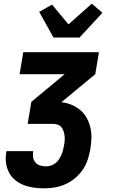

<svg xmlns="http://www.w3.org/2000/svg" viewBox="-20 -805 640 1048"><path d="M221 223Q192 223 163.5 219Q135 215 109.5 205Q84 195 63 178Q42 161 29.5 137Q17 113 13 85Q9 57 14 28L15 20H161V23Q158 40 161 55.5Q164 71 174 82.5Q184 94 199.5 98.5Q215 103 231 103Q244 103 257 99Q270 95 281.5 86.5Q293 78 301 66Q309 54 314.5 41.5Q320 29 323.5 16.5Q327 4 329 -9V-10Q332 -23 333 -36.5Q334 -50 332.5 -63Q331 -76 327 -88.5Q323 -101 315.5 -110.5Q308 -120 295.5 -124.5Q283 -129 270 -129H131L151 -249L333 -400H87L107 -520H520L500 -400L315 -247Q344 -244 370.5 -233Q397 -222 418.5 -204Q440 -186 453.5 -161Q467 -136 473.5 -108Q480 -80 479 -50.5Q478 -21 473 9Q468 38 458.5 67Q449 96 431.5 121.5Q414 147 389.5 167.5Q365 188 337 200.5Q309 213 279.5 218Q250 223 221 223ZM272 -600 194 -740 264 -780 354 -672 481 -785 539 -735 414 -600Z"/></svg>

Font: Iosevka Heavy Extended
Style: Italic
Weight: 900
Width: 7
Italic angle: -9°
Monospace: yes
Designer: Belleve Invis
Foundry: Belleve Invis
Version: Version 32.5.0; ttfautohint (v1.8.4)